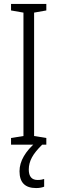

<svg xmlns="http://www.w3.org/2000/svg" viewBox="-20 -734 291 974"><path d="M215 0H36V-34L99 -44V-670L36 -681V-714H215V-681L153 -670V-44L215 -34ZM126 126Q126 179 171 179Q181 179 190 177.5Q199 176 204 174V213Q187 220 163 220Q79 220 79 135Q79 96 101 58.5Q123 21 161 -11L194 0Q158 35 142 64.5Q126 94 126 126Z"/></svg>

Font: Noto Sans Gurmukhi ExtraCondensed Light
Style: Regular
Weight: 300
Width: 2
Designer: Jelle Bosma - Monotype Design Team
Foundry: Monotype Imaging Inc.
Version: Version 2.004; ttfautohint (v1.8.4.7-5d5b)